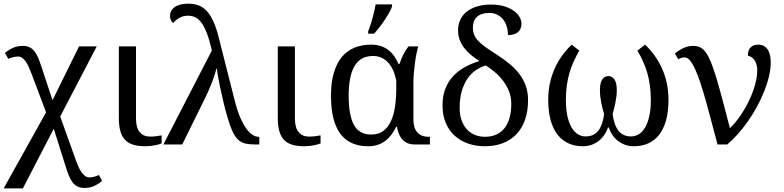

<svg xmlns="http://www.w3.org/2000/svg" viewBox="-24 -790 4290 1050"><path d="M101.1 240.2H-3.9L228 -175.8L147.9 -388.2Q140.6 -407.2 133.1 -424.1Q125.5 -440.9 116.7 -453.6Q107.9 -466.3 97.4 -473.6Q86.9 -481 74.2 -481Q68.8 -481 61.8 -480Q54.7 -479 47.4 -477.1Q40 -475.1 33.2 -472.9Q26.4 -470.7 22 -467.8L2.9 -500Q22.5 -517.1 46.6 -528.1Q70.8 -539.1 101.1 -539.1Q123 -539.1 138.4 -531.2Q153.8 -523.4 165.5 -508.1Q177.2 -492.7 186.3 -470.2Q195.3 -447.8 205.1 -418L263.2 -242.2L408.2 -536.1H504.9L305.2 -152.8L391.1 86.9Q397.9 106 405.5 122.8Q413.1 139.6 422.1 152.3Q431.2 165 441.7 172.6Q452.1 180.2 464.8 180.2Q470.2 180.2 477.3 179.2Q484.4 178.2 491.7 176.3Q499 174.3 505.9 171.9Q512.7 169.4 517.1 167L534.2 199.2Q514.2 216.3 491.2 227.1Q468.3 237.8 438 237.8Q416 237.8 400.4 230.2Q384.8 222.7 373 207.5Q361.3 192.4 352.3 169.7Q343.3 147 334 117.2L270 -85.9Z M719.7 -536.1V-142.1Q719.7 -90.8 740.5 -66.9Q761.2 -43 795.9 -43Q814 -43 829.1 -44.9Q844.2 -46.9 859.9 -49.8V-5.9Q853.5 -2.9 843.3 0Q833 2.9 821 5.1Q809.1 7.3 795.9 8.5Q782.7 9.8 771 9.8Q732.9 9.8 705.6 1.7Q678.2 -6.3 660.6 -24.4Q643.1 -42.5 634.5 -72.3Q626 -102.1 626 -145V-536.1Z M1134.8 -514.2Q1121.1 -572.8 1106.7 -609.6Q1092.3 -646.5 1076.2 -667.5Q1060.1 -688.5 1042.5 -696.3Q1024.9 -704.1 1004.9 -704.1Q977.1 -704.1 956.1 -691.7Q935.1 -679.2 922.9 -664.1Q914.6 -669.9 910.2 -680.7Q905.8 -691.4 905.8 -705.1Q905.8 -718.3 911.9 -730Q918 -741.7 930.4 -750.7Q942.9 -759.8 961.7 -764.9Q980.5 -770 1005.9 -770Q1036.1 -770 1060.8 -761Q1085.4 -752 1105.7 -730.7Q1126 -709.5 1142.3 -674.1Q1158.7 -638.7 1171.9 -585.9L1260.7 -235.8Q1273.9 -184.1 1289.8 -147.5Q1305.7 -110.8 1322.5 -87.4Q1339.4 -64 1356.4 -53Q1373.5 -42 1388.7 -42H1394V0H1370.6Q1339.4 0 1317.4 -5.1Q1295.4 -10.3 1278.3 -26.1Q1261.2 -42 1247.6 -71.5Q1233.9 -101.1 1219.7 -149.9Q1206.5 -194.8 1196.3 -238.8Q1186 -282.7 1178.5 -318.8Q1170.9 -355 1166.7 -380.4Q1162.6 -405.8 1161.6 -414.1H1158.7Q1156.7 -401.9 1150.1 -381.8Q1143.6 -361.8 1135.3 -339.8Q1127 -317.9 1117.4 -296.1Q1107.9 -274.4 1099.6 -257.8L972.7 0H869.6Z M1588.9 -536.1V-142.1Q1588.9 -90.8 1609.6 -66.9Q1630.4 -43 1665 -43Q1683.1 -43 1698.2 -44.9Q1713.4 -46.9 1729 -49.8V-5.9Q1722.7 -2.9 1712.4 0Q1702.1 2.9 1690.2 5.1Q1678.2 7.3 1665 8.5Q1651.9 9.8 1640.1 9.8Q1602.1 9.8 1574.7 1.7Q1547.4 -6.3 1529.8 -24.4Q1512.2 -42.5 1503.7 -72.3Q1495.1 -102.1 1495.1 -145V-536.1Z M2243.2 0Q2218.3 0 2201.2 -8.8Q2184.1 -17.6 2172.9 -31.5Q2161.6 -45.4 2155.5 -62.7Q2149.4 -80.1 2147 -97.2H2143.1Q2131.8 -74.2 2117.4 -54.7Q2103 -35.2 2084.5 -20.8Q2065.9 -6.3 2042.5 1.7Q2019 9.8 1989.7 9.8Q1940.4 9.8 1902.3 -6.6Q1864.3 -22.9 1838.4 -56.9Q1812.5 -90.8 1799.3 -143.1Q1786.1 -195.3 1786.1 -267.1Q1786.1 -339.4 1801.8 -392.1Q1817.4 -444.8 1845.9 -479Q1874.5 -513.2 1915 -529.5Q1955.6 -545.9 2004.9 -545.9Q2034.2 -545.9 2057.6 -538.3Q2081.1 -530.8 2099.4 -516.8Q2117.7 -502.9 2131.3 -483.6Q2145 -464.4 2154.8 -440.9H2161.1Q2169.4 -467.3 2182.1 -492.4Q2194.8 -517.6 2210 -536.1H2263.2Q2258.8 -521.5 2253.9 -497.8Q2249 -474.1 2245.4 -446.8Q2241.7 -419.4 2239.3 -391.1Q2236.8 -362.8 2236.8 -338.9V-134.8Q2236.8 -90.3 2258.1 -66.2Q2279.3 -42 2318.8 -42H2327.1V0ZM2006.8 -54.2Q2045.9 -54.2 2072 -73.7Q2098.1 -93.3 2114 -127.7Q2129.9 -162.1 2136.5 -208.5Q2143.1 -254.9 2143.1 -309.1V-348.1Q2136.2 -384.3 2123.8 -409.9Q2111.3 -435.5 2094.7 -451.9Q2078.1 -468.3 2058.3 -476.1Q2038.6 -483.9 2017.1 -483.9Q1947.3 -483.9 1915 -429Q1882.8 -374 1882.8 -266.1Q1882.8 -159.7 1911.6 -106.9Q1940.4 -54.2 2006.8 -54.2ZM1989.3 -619.1Q1995.1 -632.3 2001.2 -651.1Q2007.3 -669.9 2012.9 -689.9Q2018.6 -710 2023.2 -730Q2027.8 -750 2030.3 -766.1H2120.1V-755.9Q2117.2 -744.1 2106.4 -724.6Q2095.7 -705.1 2081.3 -683.3Q2066.9 -661.6 2051 -640.9Q2035.2 -620.1 2022 -606H1989.3Z M2772 -223.1Q2772 -259.3 2759.8 -290.3Q2747.6 -321.3 2727.8 -347.4Q2708 -373.5 2683.1 -394.8Q2658.2 -416 2632.8 -432.1Q2604.5 -423.8 2578.4 -406.2Q2552.2 -388.7 2532.7 -360.4Q2513.2 -332 2501.5 -292.2Q2489.7 -252.4 2489.7 -199.2Q2489.7 -165 2499 -136.2Q2508.3 -107.4 2526.1 -86.4Q2543.9 -65.4 2569.6 -53.7Q2595.2 -42 2627.9 -42Q2697.3 -42 2734.6 -88.6Q2772 -135.3 2772 -223.1ZM2562 -639.2Q2562 -617.7 2568.8 -600.6Q2575.7 -583.5 2590.6 -567.1Q2605.5 -550.8 2629.4 -533.7Q2653.3 -516.6 2687 -495.1Q2727.1 -469.7 2759.8 -443.1Q2792.5 -416.5 2815.4 -386.5Q2838.4 -356.4 2851.1 -321.3Q2863.8 -286.1 2863.8 -243.2Q2863.8 -181.2 2846.9 -134Q2830.1 -86.9 2799.1 -54.9Q2768.1 -22.9 2724.6 -6.6Q2681.2 9.8 2627.9 9.8Q2577.6 9.8 2535.2 -5.1Q2492.7 -20 2461.7 -48.6Q2430.7 -77.1 2413.3 -118.7Q2396 -160.2 2396 -213.9Q2396 -265.6 2411.6 -305.2Q2427.2 -344.7 2454.6 -374Q2481.9 -403.3 2518.6 -423.3Q2555.2 -443.4 2597.7 -456.1Q2572.8 -472.2 2551.3 -490Q2529.8 -507.8 2514.2 -528.3Q2498.5 -548.8 2489.7 -572.5Q2481 -596.2 2481 -624Q2481 -658.2 2494.4 -684.6Q2507.8 -710.9 2531.7 -728.8Q2555.7 -746.6 2588.9 -755.9Q2622.1 -765.1 2661.6 -765.1Q2703.1 -765.1 2734.1 -755.4Q2765.1 -745.6 2785.9 -730.7Q2806.6 -715.8 2817.1 -697.3Q2827.6 -678.7 2827.6 -661.1Q2827.6 -629.4 2808.1 -613.8Q2788.6 -598.1 2753.9 -598.1Q2753.9 -623 2747.1 -645.3Q2740.2 -667.5 2727.1 -683.8Q2713.9 -700.2 2695.1 -709.7Q2676.3 -719.2 2652.8 -719.2Q2628.9 -719.2 2611.6 -713.4Q2594.2 -707.5 2583.3 -696.8Q2572.3 -686 2567.1 -671.4Q2562 -656.7 2562 -639.2Z M3442.9 9.8Q3417 9.8 3395 2Q3373 -5.9 3355.5 -19.5Q3337.9 -33.2 3325.2 -52Q3312.5 -70.8 3305.2 -92.8H3300.8Q3293.5 -70.8 3280.5 -52Q3267.6 -33.2 3250.2 -19.5Q3232.9 -5.9 3210.9 2Q3189 9.8 3163.1 9.8Q3119.6 9.8 3084.7 -6.1Q3049.8 -22 3025.1 -53.5Q3000.5 -85 2987.3 -132.8Q2974.1 -180.7 2974.1 -244.1Q2974.1 -293.5 2983.6 -336.4Q2993.2 -379.4 3010.3 -417Q3027.3 -454.6 3050.8 -486.8Q3074.2 -519 3102.1 -545.9L3144 -513.2Q3127.4 -483.9 3113.8 -454.6Q3100.1 -425.3 3090.6 -392.8Q3081.1 -360.4 3075.9 -323.5Q3070.8 -286.6 3070.8 -242.2Q3070.8 -190.9 3079.3 -153.6Q3087.9 -116.2 3102.5 -91.8Q3117.2 -67.4 3136.7 -55.7Q3156.2 -43.9 3177.7 -43.9Q3202.1 -43.9 3219.7 -52.5Q3237.3 -61 3249.3 -77.1Q3261.2 -93.3 3268.8 -115.7Q3276.4 -138.2 3279.8 -166Q3276.4 -177.7 3272.2 -192.9Q3268.1 -208 3264.6 -225.3Q3261.2 -242.7 3259 -260.7Q3256.8 -278.8 3256.8 -295.9Q3256.8 -337.9 3270 -356Q3283.2 -374 3302.7 -374Q3322.8 -374 3335.9 -356Q3349.1 -337.9 3349.1 -295.9Q3349.1 -278.8 3346.7 -260.7Q3344.2 -242.7 3340.8 -225.3Q3337.4 -208 3333.5 -192.9Q3329.6 -177.7 3326.2 -166Q3330.1 -138.2 3337.4 -115.7Q3344.7 -93.3 3356.7 -77.1Q3368.7 -61 3386.2 -52.5Q3403.8 -43.9 3427.7 -43.9Q3449.7 -43.9 3469.2 -55.7Q3488.8 -67.4 3503.4 -91.8Q3518.1 -116.2 3526.6 -153.6Q3535.2 -190.9 3535.2 -242.2Q3535.2 -286.6 3530 -323.5Q3524.9 -360.4 3515.4 -392.8Q3505.9 -425.3 3492.4 -454.6Q3479 -483.9 3461.9 -513.2L3503.9 -545.9Q3531.7 -519 3555.2 -486.8Q3578.6 -454.6 3595.7 -417Q3612.8 -379.4 3622.3 -336.4Q3631.8 -293.5 3631.8 -244.1Q3631.8 -180.7 3618.7 -132.8Q3605.5 -85 3581.1 -53.5Q3556.6 -22 3521.5 -6.1Q3486.3 9.8 3442.9 9.8Z M4190.9 -449.2Q4190.9 -413.1 4181.4 -372.6Q4171.9 -332 4155 -290Q4138.2 -248 4115.5 -206.3Q4092.8 -164.6 4066.2 -126.7Q4039.6 -88.9 4010.7 -56.4Q3981.9 -23.9 3953.1 0H3899.9Q3882.8 -64.5 3866.9 -124.8Q3851.1 -185.1 3836.2 -238Q3821.3 -291 3806.9 -334.7Q3792.5 -378.4 3778.3 -409.9Q3764.2 -441.4 3749.8 -458.7Q3735.4 -476.1 3720.2 -476.1Q3711.9 -476.1 3702.9 -473.6Q3693.8 -471.2 3685.1 -465.8L3667 -497.1Q3686.5 -514.2 3712.2 -526.6Q3737.8 -539.1 3768.1 -539.1Q3789.6 -539.1 3806.2 -530.5Q3822.8 -522 3837.2 -501.5Q3851.6 -481 3865 -447.3Q3878.4 -413.6 3893.6 -363.8Q3908.7 -314 3926.8 -245.8Q3944.8 -177.7 3967.8 -88.9Q4000 -120.1 4027.3 -160.9Q4054.7 -201.7 4074.7 -244.6Q4094.7 -287.6 4106 -329.6Q4117.2 -371.6 4117.2 -404.8Q4117.2 -435.5 4104.7 -457.3Q4092.3 -479 4065.9 -485.8Q4065.9 -516.6 4081.5 -531.2Q4097.2 -545.9 4122.1 -545.9Q4142.1 -545.9 4155.5 -537.4Q4168.9 -528.8 4176.8 -515.1Q4184.6 -501.5 4187.7 -484.1Q4190.9 -466.8 4190.9 -449.2Z"/></svg>

Font: Droid-TTFautohint Serif
Style: Regular
Weight: 400
Foundry: Ascender Corporation
Version: Version 1.00; ttfautohint (v1.00rc1.4-1a1c-dirty) -l 8 -r 50